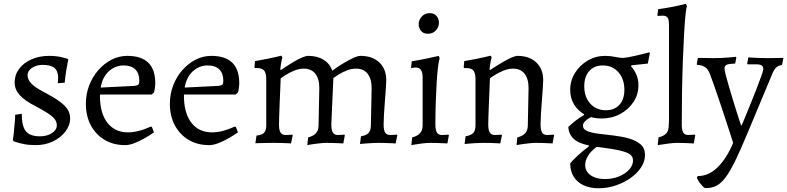

<svg xmlns="http://www.w3.org/2000/svg" viewBox="-20 -762 4198 1024"><path d="M171 12Q135 12 108 6.5Q81 1 66.5 -4Q52 -9 52 -9L49 -16Q51 -27 53.5 -52.5Q56 -78 58.5 -106Q61 -134 61 -150L96 -155Q96 -89 118 -62Q140 -35 193 -35Q231 -35 257 -52Q283 -69 283 -94Q283 -111 273 -125Q263 -139 238 -156Q213 -173 167 -197Q110 -226 84 -256Q58 -286 58 -322Q58 -363 82 -395Q106 -427 148 -445.5Q190 -464 242 -464Q283 -464 312.5 -456Q342 -448 342 -448L344 -443Q344 -443 340.5 -426Q337 -409 332.5 -381.5Q328 -354 325 -321L288 -318Q288 -318 289 -329Q290 -340 290 -347Q290 -383 270.5 -399.5Q251 -416 208 -416Q174 -416 150.5 -400Q127 -384 127 -361Q127 -337 147.5 -316Q168 -295 214 -271Q268 -243 298.5 -220.5Q329 -198 341.5 -177Q354 -156 354 -131Q354 -93 328.5 -60Q303 -27 261.5 -7.5Q220 12 171 12Z M648 12Q585 12 538 -16Q491 -44 464.5 -93.5Q438 -143 438 -209Q438 -260 455.5 -306Q473 -352 504 -387.5Q535 -423 574.5 -443.5Q614 -464 659 -464Q808 -464 808 -319Q808 -306 806 -292Q804 -278 802 -270L789 -258H513Q512 -169 545.5 -117.5Q579 -66 640 -57.5Q701 -49 784 -87L790 -85L801 -56Q781 -42 753.5 -26Q726 -10 698 1Q670 12 648 12ZM517 -295 698 -304Q713 -306 718 -311Q723 -316 723 -331Q723 -371 701.5 -392Q680 -413 640 -413Q594 -413 560 -381.5Q526 -350 517 -295Z M1096 12Q1033 12 986 -16Q939 -44 912.5 -93.5Q886 -143 886 -209Q886 -260 903.5 -306Q921 -352 952 -387.5Q983 -423 1022.5 -443.5Q1062 -464 1107 -464Q1256 -464 1256 -319Q1256 -306 1254 -292Q1252 -278 1250 -270L1237 -258H961Q960 -169 993.5 -117.5Q1027 -66 1088 -57.5Q1149 -49 1232 -87L1238 -85L1249 -56Q1229 -42 1201.5 -26Q1174 -10 1146 1Q1118 12 1096 12ZM965 -295 1146 -304Q1161 -306 1166 -311Q1171 -316 1171 -331Q1171 -371 1149.5 -392Q1128 -413 1088 -413Q1042 -413 1008 -381.5Q974 -350 965 -295Z M1623 -29Q1653 -37 1666 -52.5Q1679 -68 1679 -94L1683 -292Q1683 -342 1661.5 -369Q1640 -396 1600 -396Q1576 -396 1551 -386Q1526 -376 1506.5 -364Q1487 -352 1477 -344Q1476 -318 1474.5 -282.5Q1473 -247 1471.5 -210Q1470 -173 1469 -143Q1468 -113 1468 -98Q1468 -67 1476.5 -54.5Q1485 -42 1504 -42Q1513 -42 1526 -43Q1539 -44 1539 -44L1541 -40L1532 3Q1532 3 1517 2Q1502 1 1481 0.5Q1460 0 1441 0Q1420 0 1397 0.5Q1374 1 1358 1.5Q1342 2 1342 2L1348 -39Q1377 -42 1388.5 -54Q1400 -66 1400 -94V-338Q1400 -372 1389 -385.5Q1378 -399 1351 -399H1340L1337 -403L1340 -436Q1375 -442 1407 -448.5Q1439 -455 1459.5 -460Q1480 -465 1480 -465L1486 -457Q1486 -457 1481.5 -437Q1477 -417 1475 -391L1477 -388Q1486 -394 1505 -406.5Q1524 -419 1546.5 -432.5Q1569 -446 1590 -455Q1611 -464 1624 -464Q1672 -464 1705.5 -443.5Q1739 -423 1752 -385Q1758 -390 1776.5 -402.5Q1795 -415 1819 -429Q1843 -443 1865.5 -453.5Q1888 -464 1903 -464Q1966 -464 2003 -429Q2040 -394 2040 -335Q2040 -322 2038 -292Q2036 -262 2033 -225Q2030 -188 2028 -154Q2026 -120 2026 -98Q2026 -67 2034.5 -54.5Q2043 -42 2062 -42Q2071 -42 2084 -43Q2097 -44 2097 -44L2099 -40L2090 3Q2090 3 2081 2.5Q2072 2 2058 1.5Q2044 1 2028.5 0.5Q2013 0 1999 0Q1983 0 1966 1Q1949 2 1934 3Q1919 4 1909.5 5Q1900 6 1900 6L1905 -35Q1934 -40 1946 -53Q1958 -66 1958 -94L1962 -292Q1962 -342 1940.5 -369Q1919 -396 1879 -396Q1855 -396 1831.5 -387Q1808 -378 1788.5 -366Q1769 -354 1758 -346L1747 -98Q1747 -69 1755 -55.5Q1763 -42 1782 -42Q1791 -42 1804 -43Q1817 -44 1817 -44L1819 -40L1811 3Q1811 3 1802.5 2.5Q1794 2 1780.5 1.5Q1767 1 1751.5 0.5Q1736 0 1722 0Q1706 0 1688.5 2Q1671 4 1655 6Q1639 8 1629 10Q1619 12 1619 12Z M2174 12 2178 -29Q2208 -37 2221 -52.5Q2234 -68 2234 -94V-348Q2234 -376 2225 -389Q2216 -402 2197 -402Q2189 -402 2180.5 -400Q2172 -398 2172 -398L2176 -435Q2201 -439 2226.5 -444Q2252 -449 2273 -453.5Q2294 -458 2307 -461Q2320 -464 2320 -464L2325 -452Q2321 -442 2316.5 -407.5Q2312 -373 2309 -323.5Q2306 -274 2304 -215.5Q2302 -157 2302 -98Q2302 -69 2310 -55.5Q2318 -42 2337 -42Q2346 -42 2359 -43Q2372 -44 2372 -44L2374 -40L2366 3Q2366 3 2357.5 2.5Q2349 2 2335.5 1.5Q2322 1 2306.5 0.5Q2291 0 2277 0Q2256 0 2232 3Q2208 6 2191 9Q2174 12 2174 12ZM2262 -582Q2237 -582 2225 -598Q2213 -614 2213 -633Q2213 -657 2230 -674.5Q2247 -692 2272 -692Q2296 -692 2308.5 -676.5Q2321 -661 2321 -641Q2321 -617 2304.5 -599.5Q2288 -582 2262 -582Z M2739 -29Q2769 -37 2782 -52.5Q2795 -68 2795 -94L2799 -292Q2799 -342 2777.5 -369Q2756 -396 2716 -396Q2692 -396 2667 -386Q2642 -376 2622.5 -364Q2603 -352 2593 -344Q2592 -318 2590.5 -282.5Q2589 -247 2587.5 -210Q2586 -173 2585 -143Q2584 -113 2584 -98Q2584 -67 2592.5 -54.5Q2601 -42 2620 -42Q2629 -42 2642 -43Q2655 -44 2655 -44L2657 -40L2648 3Q2648 3 2633 2Q2618 1 2597 0.5Q2576 0 2557 0Q2536 0 2513 1.5Q2490 3 2474 4.5Q2458 6 2458 6L2463 -35Q2492 -40 2504 -53Q2516 -66 2516 -94V-338Q2516 -372 2505 -385.5Q2494 -399 2467 -399H2456L2453 -403L2456 -436Q2491 -442 2523 -448.5Q2555 -455 2575.5 -460Q2596 -465 2596 -465L2602 -457Q2602 -457 2597.5 -437Q2593 -417 2591 -391L2593 -388Q2602 -394 2621.5 -406.5Q2641 -419 2663.5 -432Q2686 -445 2707 -454.5Q2728 -464 2740 -464Q2803 -464 2840 -429Q2877 -394 2877 -335Q2877 -322 2875 -292Q2873 -262 2870 -225Q2867 -188 2865 -154Q2863 -120 2863 -98Q2863 -69 2871 -55.5Q2879 -42 2898 -42Q2907 -42 2920 -43Q2933 -44 2933 -44L2935 -40L2927 3Q2927 3 2918.5 2.5Q2910 2 2896.5 1.5Q2883 1 2867.5 0.5Q2852 0 2838 0Q2822 0 2804.5 2Q2787 4 2771 6Q2755 8 2745 10Q2735 12 2735 12Z M3173 242Q3126 242 3092 226Q3058 210 3039.5 180Q3021 150 3021 109Q3035 92 3061.5 67.5Q3088 43 3120 19V13Q3068 4 3040.5 -21Q3013 -46 3011 -85Q3029 -102 3050 -118.5Q3071 -135 3095 -149V-163L3147 -146Q3116 -130 3102.5 -117.5Q3089 -105 3089 -92Q3089 -72 3113 -62.5Q3137 -53 3174.5 -48.5Q3212 -44 3254.5 -39Q3297 -34 3334.5 -23.5Q3372 -13 3396 7.5Q3420 28 3420 65Q3420 98 3399.5 130Q3379 162 3343.5 187Q3308 212 3264 227Q3220 242 3173 242ZM3207 193Q3246 193 3280 179.5Q3314 166 3335 143Q3356 120 3356 94Q3356 74 3341 62Q3326 50 3284.5 40.5Q3243 31 3163 21Q3133 42 3117 67.5Q3101 93 3101 118Q3101 152 3130 172.5Q3159 193 3207 193ZM3211 -174Q3257 -174 3283.5 -203Q3310 -232 3310 -283Q3310 -341 3278 -377Q3246 -413 3195 -413Q3149 -413 3122.5 -383Q3096 -353 3096 -302Q3096 -245 3128 -209.5Q3160 -174 3211 -174ZM3188 -130Q3139 -130 3101.5 -149.5Q3064 -169 3042.5 -203.5Q3021 -238 3021 -282Q3021 -332 3046.5 -373Q3072 -414 3114.5 -439Q3157 -464 3207 -464Q3235 -464 3260.5 -458.5Q3286 -453 3305 -453Q3325 -455 3361.5 -463Q3398 -471 3443 -483L3446 -479L3435 -423Q3413 -420 3389 -418Q3365 -416 3349 -414L3345 -409Q3385 -365 3385 -307Q3385 -258 3358.5 -218Q3332 -178 3287.5 -154Q3243 -130 3188 -130Z M3488 12 3492 -29Q3521 -37 3532.5 -49.5Q3544 -62 3546 -83Q3548 -104 3548 -135V-626Q3548 -651 3543.5 -662.5Q3539 -674 3526.5 -677Q3514 -680 3489 -677L3486 -679L3490 -713Q3527 -718 3564 -725Q3601 -732 3638 -742L3644 -729Q3640 -722 3636 -683.5Q3632 -645 3628.5 -582.5Q3625 -520 3622 -441Q3619 -362 3617.5 -274Q3616 -186 3616 -98Q3616 -68 3624 -55Q3632 -42 3651 -42L3686 -44L3688 -40L3680 3Q3664 2 3637.5 1Q3611 0 3591 0Q3573 0 3545.5 3.5Q3518 7 3488 12Z M3741 241Q3737 241 3730 234Q3723 227 3715.5 217.5Q3708 208 3702.5 198.5Q3697 189 3697 184L3702 177Q3760 177 3808 129.5Q3856 82 3890 0Q3881 -29 3869 -66Q3857 -103 3843.5 -143.5Q3830 -184 3816.5 -224.5Q3803 -265 3790 -302Q3777 -339 3766 -368Q3756 -394 3739.5 -404.5Q3723 -415 3698 -416L3696 -420L3702 -453Q3702 -453 3718 -453Q3734 -453 3754 -452.5Q3774 -452 3785 -452Q3807 -452 3828.5 -453Q3850 -454 3867 -455.5Q3884 -457 3894.5 -458Q3905 -459 3905 -459L3907 -454L3901 -423Q3867 -422 3855.5 -416.5Q3844 -411 3844 -397Q3844 -388 3850.5 -362.5Q3857 -337 3867 -303Q3877 -269 3888 -232.5Q3899 -196 3909 -164.5Q3919 -133 3925.5 -113.5Q3932 -94 3932 -94H3936Q3953 -135 3973 -183.5Q3993 -232 4010.5 -277Q4028 -322 4039.5 -354Q4051 -386 4051 -393Q4051 -407 4042 -413Q4033 -419 4013 -419H3967L3965 -423L3971 -456Q3971 -456 3986.5 -455Q4002 -454 4025.5 -453Q4049 -452 4073 -452Q4091 -452 4110.5 -452.5Q4130 -453 4144 -453Q4158 -453 4158 -453L4151 -416Q4129 -412 4117.5 -400Q4106 -388 4095 -359L3968 -55Q3931 34 3903 92Q3875 150 3850.5 183Q3826 216 3800 229Q3774 242 3741 241Z"/></svg>

Font: Alegreya
Style: Regular
Weight: 400
Designer: Juan Pablo del Peral
Foundry: Huerta Tipografica
Version: Version 2.009